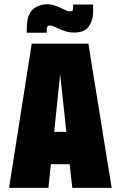

<svg xmlns="http://www.w3.org/2000/svg" viewBox="-20 -912 585 932"><path d="M335 -890V-877Q335 -870 333.5 -863.5Q332 -857 321 -857Q312 -857 306 -859.5Q300 -862 293 -865Q283 -870 276.5 -873Q270 -876 260 -880Q228 -893 204.5 -891.5Q181 -890 164 -882Q139 -871 127.5 -852Q116 -833 113 -812Q110 -791 110 -771V-753H207V-767Q207 -775 209 -781.5Q211 -788 222 -788Q227 -788 234.5 -786Q242 -784 249 -780Q254 -778 265.5 -773Q277 -768 281 -766Q292 -762 305.5 -758Q319 -754 340 -754Q391 -754 411.5 -784.5Q432 -815 432 -852V-890ZM522 0 409 -700H134L24 0H215L227 -115H318L331 0ZM243 -272 272 -552 302 -272Z"/></svg>

Font: Advent Pro Black
Style: Regular
Weight: 900
Version: Version 3.000